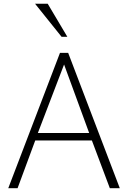

<svg xmlns="http://www.w3.org/2000/svg" viewBox="-20 -988 673 1008"><path d="M23.4 0 294.9 -710.4H337.9L608.9 0H556.6L462.4 -250.5H165L72.3 0ZM178.7 -289.6H448.2L316.4 -649.4ZM303.2 -794.9 164.1 -968.3H230.5L333.5 -794.9Z"/></svg>

Font: Comme Thin
Style: Regular
Weight: 250
Version: Version 1.000;gftools[0.9.27]